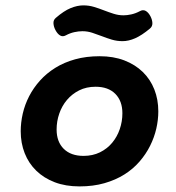

<svg xmlns="http://www.w3.org/2000/svg" viewBox="-20 -666 640 697"><path d="M268.6 10.7Q218.3 10.7 178.7 -4.4Q139.2 -19.5 111.6 -46.4Q84 -73.2 69.6 -109.9Q55.2 -146.5 55.2 -189.5Q55.2 -221.2 62.7 -253.9Q70.3 -286.6 85.9 -316.9Q101.6 -347.2 125.2 -373.5Q148.9 -399.9 180.7 -419.7Q212.4 -439.5 252.7 -450.7Q293 -461.9 341.8 -461.9Q391.6 -461.9 431.2 -446.8Q470.7 -431.6 498.3 -404.8Q525.9 -377.9 540.3 -341.3Q554.7 -304.7 554.7 -261.7Q554.7 -231 547.4 -199Q540 -167 524.9 -136.7Q509.8 -106.4 486.6 -79.6Q463.4 -52.7 431.6 -32.7Q399.9 -12.7 359.1 -1Q318.4 10.7 268.6 10.7ZM327.1 -351.1Q293.5 -351.1 267.3 -337.9Q241.2 -324.7 222.9 -303Q204.6 -281.2 195.1 -253.4Q185.5 -225.6 185.5 -195.8Q185.5 -151.4 211.4 -125.7Q237.3 -100.1 283.2 -100.1Q316.4 -100.1 342.8 -113Q369.1 -126 387.2 -147.7Q405.3 -169.4 414.8 -197.3Q424.3 -225.1 424.3 -254.9Q424.3 -299.3 398.7 -325.2Q373 -351.1 327.1 -351.1ZM428.2 -610.4Q441.4 -610.4 456.8 -613.8Q472.2 -617.2 487.8 -625.5Q499 -631.8 508.8 -626.5Q518.6 -621.1 525.9 -607.4Q532.7 -594.7 533.2 -582.3Q533.7 -569.8 523.9 -562Q494.6 -537.6 470.7 -527.1Q446.8 -516.6 424.8 -516.6Q404.3 -516.6 385.7 -522.2Q367.2 -527.8 349.6 -534.7Q332 -541.5 314.7 -547.1Q297.4 -552.7 279.3 -552.7Q265.1 -552.7 249.8 -549.3Q234.4 -545.9 218.8 -537.6Q208 -531.7 198.5 -537.1Q189 -542.5 181.6 -556.2Q174.8 -568.8 174.1 -581.1Q173.3 -593.3 182.6 -601.1Q211.9 -626.5 236.3 -636.5Q260.7 -646.5 282.7 -646.5Q302.7 -646.5 321.3 -640.9Q339.8 -635.3 357.4 -628.4Q375 -621.6 392.6 -616Q410.2 -610.4 428.2 -610.4Z"/></svg>

Font: Courier Prime
Style: Bold Italic
Weight: 700
Monospace: yes
Designer: Alan Dague-Greene
Foundry: Quote-Unquote Apps
Version: Version 1.202